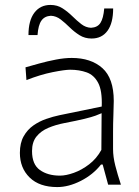

<svg xmlns="http://www.w3.org/2000/svg" viewBox="-20 -757 571 787"><path d="M214.8 9.8Q141.6 9.8 101.6 -29.3Q61.5 -68.4 61.5 -130.4Q61.5 -170.9 76.9 -198.2Q92.3 -225.6 116.7 -242.7Q141.1 -259.8 169.4 -269.5Q197.8 -279.3 223.6 -284.7L397 -320.3Q399.4 -385.3 382.3 -417.5Q365.2 -449.7 335 -460.4Q304.7 -471.2 267.6 -471.2Q245.6 -471.2 195.6 -461.2Q145.5 -451.2 88.4 -428.7L84.5 -481Q107.9 -487.8 140.9 -496.8Q173.8 -505.9 209 -512.7Q244.1 -519.5 273.9 -519.5Q353 -519.5 399.7 -477.8Q446.3 -436 446.3 -343.3Q446.3 -320.8 444.8 -286.1Q443.4 -251.5 443.4 -216.8V-146Q443.4 -114.3 452.6 -78.1Q461.9 -42 475.6 0H423.3L400.9 -82.5H394Q361.3 -41 311.3 -15.6Q261.2 9.8 214.8 9.8ZM225.6 -37.1Q250.5 -37.1 282.7 -48.6Q314.9 -60.1 345.5 -83.5Q376 -106.9 395.5 -142.6L396.5 -293Q387.2 -288.6 371.8 -283Q356.4 -277.3 326.7 -270Q296.9 -262.7 243.2 -252.4Q208 -245.6 178 -232.9Q147.9 -220.2 129.6 -197.5Q111.3 -174.8 111.3 -137.7Q111.3 -83 143.6 -60.1Q175.8 -37.1 225.6 -37.1ZM355.5 -599.1Q327.6 -599.1 305.9 -612.8Q284.2 -626.5 265.6 -644.8Q247.1 -663.1 228.8 -677.2Q210.4 -691.4 188.5 -692.4Q162.6 -690.9 149.7 -672.4Q136.7 -653.8 133.8 -613.3H96.7Q96.7 -672.9 120.8 -704.8Q145 -736.8 187 -736.8Q214.8 -736.8 236.3 -722.9Q257.8 -709 276.4 -690.7Q294.9 -672.4 313.2 -658.2Q331.5 -644 353 -643.1Q379.9 -644.5 391.8 -663.3Q403.8 -682.1 407.2 -722.2H443.8Q443.8 -662.6 420.7 -630.9Q397.5 -599.1 355.5 -599.1Z"/></svg>

Font: Pinar-DS2-FD Light
Style: Regular
Weight: 300
Designer: Amin Abedi
Version: Version 2.000